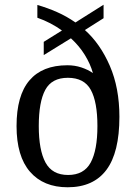

<svg xmlns="http://www.w3.org/2000/svg" viewBox="-20 -782 576 812"><path d="M266 10Q164 10 107 -55.5Q50 -121 50 -249Q50 -378 104.5 -442Q159 -506 265 -506Q296 -506 323.5 -497Q351 -488 373 -473Q362 -512 338.5 -550Q315 -588 280 -620L165 -549V-605L242 -653Q195 -687 138 -707V-761Q180 -749 221 -731Q262 -713 299 -687L418 -762V-705L339 -655Q404 -597 444.5 -503.5Q485 -410 485 -288Q485 -137 430 -63.5Q375 10 266 10ZM268 -42Q335 -42 363.5 -94.5Q392 -147 392 -249Q392 -351 364 -402Q336 -453 267 -453Q199 -453 171.5 -402Q144 -351 144 -249Q144 -147 172.5 -94.5Q201 -42 268 -42Z"/></svg>

Font: Noto Serif Lao SemCond
Style: Regular
Weight: 400
Width: 4
Designer: Monotype Design Team
Foundry: Monotype Imaging Inc.
Version: Version 2.004; ttfautohint (v1.8.4.7-5d5b)